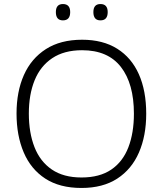

<svg xmlns="http://www.w3.org/2000/svg" viewBox="-20 -922 808 952"><path d="M705 -358Q705 -249 669 -166Q633 -83 561.5 -36.5Q490 10 384 10Q276 10 204.5 -36.5Q133 -83 97.5 -166.5Q62 -250 62 -359Q62 -468 98.5 -550Q135 -632 207.5 -678.5Q280 -725 387 -725Q490 -725 561 -680.5Q632 -636 668.5 -554Q705 -472 705 -358ZM123 -359Q123 -264 151 -192.5Q179 -121 237 -81.5Q295 -42 384 -42Q474 -42 531.5 -81Q589 -120 616.5 -191.5Q644 -263 644 -358Q644 -507 579.5 -590Q515 -673 387 -673Q298 -673 239 -633.5Q180 -594 151.5 -523.5Q123 -453 123 -359ZM257 -862Q257 -902 292 -902Q328 -902 328 -862Q328 -821 292 -821Q257 -821 257 -862ZM443 -862Q443 -902 478 -902Q514 -902 514 -862Q514 -821 478 -821Q443 -821 443 -862Z"/></svg>

Font: Noto Sans Sinhala Light
Style: Regular
Weight: 300
Designer: Jelle Bosma - Monotype Design Team
Foundry: Monotype Imaging Inc.
Version: Version 2.006; ttfautohint (v1.8.4.7-5d5b)